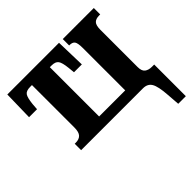

<svg xmlns="http://www.w3.org/2000/svg" viewBox="-180 -725 1124 1124"><g transform="rotate(-45 381.5 -163.0)"><path d="M684 130Q679 56 662.5 28Q646 0 608 0H96V-53H105Q133 -53 147.5 -68.5Q162 -84 162 -122V-473H147Q114 -473 102.5 -456.5Q91 -440 86 -392L83 -352H17L21 -536H449L454 -352H389L385 -392Q380 -440 368 -456.5Q356 -473 324 -473H310V-65H526V-417Q526 -457 516.5 -470Q507 -483 483 -483H480V-536H737V-483H728Q701 -483 687.5 -469.5Q674 -456 674 -418V-110Q674 -77 690.5 -64.5Q707 -52 734 -52H753V210H690Z"/></g></svg>

Font: Noto Serif CondExtraBold
Style: Regular
Weight: 800
Width: 3
Designer: Monotype Design Team
Foundry: Monotype Imaging Inc.
Version: Version 1.001